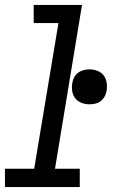

<svg xmlns="http://www.w3.org/2000/svg" viewBox="-26 -755 496 775"><path d="M-6 0V-74H112L210 -662H110V-735H305L196 -74H296V0ZM335 -334Q318 -334 302.5 -340Q287 -346 277.5 -358.5Q268 -371 265.5 -387.5Q263 -404 266 -421Q268 -433 274 -444Q280 -455 290 -462Q300 -469 311.5 -472Q323 -475 335 -475Q352 -475 367.5 -469Q383 -463 392.5 -450.5Q402 -438 404.5 -421Q407 -404 404 -387Q402 -376 396 -365Q390 -354 380 -346.5Q370 -339 358 -336.5Q346 -334 335 -334Z"/></svg>

Font: Iosevka Etoile Oblique
Style: Regular
Weight: 400
Italic angle: -9°
Designer: Belleve Invis
Foundry: Belleve Invis
Version: Version 15.5.2; ttfautohint (v1.8.4)